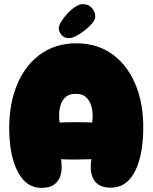

<svg xmlns="http://www.w3.org/2000/svg" viewBox="-20 -909 740 931"><path d="M181 2Q112 2 72.5 -65Q33 -132 26 -241Q18 -376 55.5 -479.5Q93 -583 169 -641Q245 -699 350 -699Q456 -699 531.5 -641Q607 -583 644.5 -480Q682 -377 673 -241Q666 -129 626.5 -64Q587 1 518 1Q479 1 458 -13.5Q437 -28 428.5 -50.5Q420 -73 420 -96.5Q420 -120 423 -137Q391 -136 348 -135.5Q305 -135 276 -137Q279 -120 279 -96.5Q279 -73 270.5 -50.5Q262 -28 241 -13Q220 2 181 2ZM269 -315Q348 -318 427 -315Q432 -350 426 -382Q420 -414 401 -434Q382 -454 347 -454Q312 -454 293.5 -434Q275 -414 269.5 -382.5Q264 -351 269 -315ZM314 -724Q292 -724 278.5 -739.5Q265 -755 265 -771Q265 -785 277 -804.5Q289 -824 307 -843.5Q325 -863 345 -876Q365 -889 380 -889Q411 -889 427 -868.5Q443 -848 442 -828Q442 -814 427.5 -796.5Q413 -779 392 -762.5Q371 -746 350 -735Q329 -724 314 -724Z"/></svg>

Font: Cherry Bomb One
Style: Regular
Weight: 400
Designer: satsuyako
Foundry: satsuyako
Version: Version 4.100; ttfautohint (v1.8.3)